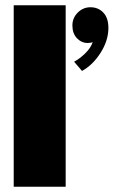

<svg xmlns="http://www.w3.org/2000/svg" viewBox="-20 -708 431 728"><path d="M229 0H32V-688H229ZM323 -680.5Q352.5 -680.5 371.8 -660.2Q391 -640 391 -602Q391 -554.5 361.5 -508Q332 -461.5 291 -439L261 -474Q282.5 -485.5 303.5 -506Q324.5 -526.5 331.5 -548.5Q325 -545 312.5 -545Q289 -545 271.8 -563Q254.5 -581 254.5 -611.5Q254.5 -640 274.8 -660.2Q295 -680.5 323 -680.5Z"/></svg>

Font: League Spartan Black
Style: Regular
Weight: 900
Foundry: The League of Moveable Type
Version: Version 2.002